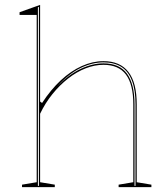

<svg xmlns="http://www.w3.org/2000/svg" viewBox="-20 -765 679 785"><path d="M599 -10V0H465V-10L525 -20V-338Q525 -420 495 -460Q465 -500 403 -500Q367 -500 330 -485.5Q293 -471 258.5 -444Q224 -417 194.5 -380.5Q165 -344 144 -300V-20L204 -10V0H70V-10L130 -20V-704H60V-715L144 -745V-350L152 -344Q188 -399 229 -437Q270 -475 314.5 -495Q359 -515 403 -515Q437 -515 462.5 -504Q488 -493 505 -471Q522 -449 530.5 -416Q539 -383 539 -338V-20ZM135 -5H139V-737L135 -735ZM530 -5H534V-338Q534 -397 519.5 -435Q505 -473 476 -491.5Q447 -510 403 -510Q357 -510 309.5 -487Q262 -464 215 -413Q262 -461 310 -483.5Q358 -506 403 -506Q468 -506 499 -464Q530 -422 530 -338Z"/></svg>

Font: Kalnia Glaze Thin
Style: Regular
Weight: 100
Version: Version 1.110